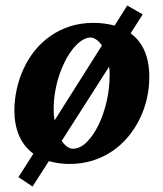

<svg xmlns="http://www.w3.org/2000/svg" viewBox="-20 -583 593 697"><path d="M377.9 -307.1Q377.9 -315.9 377.7 -324.7Q377.4 -333.5 376 -340.8L204.1 -71.8Q213.9 -56.6 224.9 -49.8Q235.8 -43 244.1 -43Q270.5 -43 294.7 -66.9Q318.8 -90.8 337.4 -128.9Q356 -167 366.9 -213.9Q377.9 -260.7 377.9 -307.1ZM350.1 -418Q339.4 -433.1 328.6 -439.9Q317.9 -446.8 309.1 -446.8Q293.9 -446.8 278.1 -436.8Q262.2 -426.8 247.3 -408.9Q232.4 -391.1 219.2 -366.5Q206.1 -341.8 196 -312.7Q186 -283.7 180.4 -251.2Q174.8 -218.8 174.8 -185.1Q174.8 -163.1 178.2 -146ZM522 -303.2Q522 -263.7 513.2 -225.1Q504.4 -186.5 487.3 -151.6Q470.2 -116.7 445.3 -86.7Q420.4 -56.6 388.2 -34.7Q356 -12.7 316.7 -0.2Q277.3 12.2 231.9 12.2Q210.9 12.2 192.4 9.3Q173.8 6.3 157.2 2L98.1 94.2L46.9 60.1L101.1 -24.9Q65.9 -51.3 49.1 -91.3Q32.2 -131.3 32.2 -181.2Q32.2 -220.2 40.8 -259Q49.3 -297.9 65.7 -333.5Q82 -369.1 106.4 -399.4Q130.9 -429.7 162.8 -452.1Q194.8 -474.6 234.1 -487.3Q273.4 -500 319.8 -500Q341.3 -500 360.1 -497.3Q378.9 -494.6 396 -490.2L441.9 -563L498 -530.8L454.1 -461.9Q487.3 -438 504.6 -398.4Q522 -358.9 522 -303.2Z"/></svg>

Font: Charis SIL Am
Style: Bold Italic
Weight: 700
Italic angle: -11°
Foundry: SIL International
Version: Version 5.000